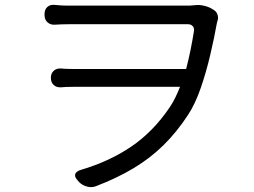

<svg xmlns="http://www.w3.org/2000/svg" viewBox="-20 -734 1040 785"><path d="M162 -676Q162 -695 173.5 -705.5Q185 -716 204 -714Q214 -713 228 -712Q242 -711 265 -711Q282 -711 320.5 -711Q359 -711 410.5 -711Q462 -711 516.5 -711Q571 -711 621 -711Q671 -711 706.5 -711Q742 -711 755 -711L779 -713Q795 -715 814.5 -710.5Q834 -706 848 -697L856 -692Q866 -685 869.5 -673.5Q873 -662 870 -651Q870 -652 867 -641Q856 -579 839.5 -509Q823 -439 801 -375Q779 -311 750 -266Q703 -194 648.5 -140.5Q594 -87 526.5 -46.5Q459 -6 373 27Q356 34 336.5 29Q317 24 304 11L297 3Q284 -11 287.5 -22Q291 -33 309 -39Q425 -73 515 -133.5Q605 -194 673 -294Q686 -313 696.5 -334.5Q707 -356 716 -379H280Q262 -379 250.5 -378.5Q239 -378 229 -377Q211 -376 199.5 -386.5Q188 -397 188 -416Q188 -434 199.5 -444.5Q211 -455 229 -454Q239 -453 249.5 -452.5Q260 -452 277 -452H741Q751 -490 759 -529.5Q767 -569 773 -607Q775 -619 768 -627Q761 -635 748 -635Q716 -635 664 -635Q612 -635 552 -635Q492 -635 434 -635Q376 -635 330.5 -635Q285 -635 265 -635Q247 -635 232.5 -634.5Q218 -634 204 -633Q186 -632 174 -643Q162 -654 162 -673Z"/></svg>

Font: Chiron GoRound TC
Style: Regular
Weight: 400
Designer: Ryoko NISHIZUKA 西塚涼子 (kana, bopomofo & ideographs); Paul D. Hunt (Latin, Greek & Cyrillic); Sandoll Communications 산돌커뮤니
Foundry: Adobe
Version: Version 1.000;hotconv 1.1.1;makeotfexe 2.6.0